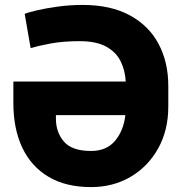

<svg xmlns="http://www.w3.org/2000/svg" viewBox="-20 -741 738 771"><path d="M345.7 10.3Q244.1 10.3 174.6 -31.2Q105 -72.8 69.3 -148.4Q33.7 -224.1 33.7 -327.1V-413.6H484.9Q482.4 -459 464.1 -495.6Q445.8 -532.2 406 -554Q366.2 -575.7 299.8 -575.7Q233.4 -575.7 182.6 -566.2Q131.8 -556.6 103 -547.9L79.1 -685.5Q90.3 -690.4 126.2 -699Q162.1 -707.5 211.4 -714.4Q260.7 -721.2 311.5 -721.2Q424.8 -721.2 501.5 -679.4Q578.1 -637.7 616.9 -564.5Q655.8 -491.2 655.8 -396V-312.5Q655.8 -217.8 615 -144.8Q574.2 -71.8 504.2 -30.8Q434.1 10.3 345.7 10.3ZM345.7 -134.8Q408.2 -134.8 442.4 -176Q476.6 -217.3 483.4 -278.8H204.6V-263.7Q204.6 -210 236.8 -172.4Q269 -134.8 345.7 -134.8Z"/></svg>

Font: Vazirmatn UI Black
Style: Regular
Weight: 900
Designer: Saber Rastikerdar
Foundry: Saber Rastikerdar
Version: Version 33.003